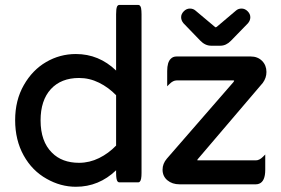

<svg xmlns="http://www.w3.org/2000/svg" viewBox="-20 -730 1123 767"><path d="M295.9 -418.5Q224.1 -418.5 183.1 -374Q142.1 -329.1 142.1 -249Q142.1 -165 187.5 -120.1Q227.5 -79.6 295.9 -79.6Q337.4 -79.6 376 -98.6Q413.6 -117.2 443.8 -148.4V-349.6Q413.6 -380.9 375.5 -399.7Q337.4 -418.5 295.9 -418.5ZM697.3 6.3Q668 6.3 648.7 -9.8Q629.4 -25.9 629.4 -52.2Q629.4 -76.2 646.5 -96.2L913.6 -403.3Q915.5 -406.7 915.5 -408.2L912.1 -408.7H685.5Q671.4 -408.7 657.2 -394.5L647.9 -385.3V-446.3Q647.9 -481.4 662.1 -495.1Q670.9 -504.4 685.5 -504.4H981.4Q1009.3 -504.4 1026.9 -486.8Q1044.4 -469.2 1044.4 -442.4Q1044.4 -418.9 1029.8 -398.9L770 -94.2Q768.1 -91.8 768.1 -89.8L771.5 -89.4H1002Q1016.1 -89.4 1030.3 -103.5L1039.6 -112.8V-51.8Q1039.6 -5.4 1015.1 3.9Q1008.8 6.3 1002 6.3ZM712.9 -637.2Q703.6 -648.4 703.6 -661.4Q703.6 -674.3 714.4 -685.1Q725.1 -695.8 738.5 -695.8Q752 -695.8 761.2 -687.5Q799.3 -655.3 837.4 -623.5Q840.3 -621.6 841.8 -620.6L846.2 -623L922.4 -687.5Q931.6 -695.8 945.1 -695.8Q958.5 -695.8 969.2 -685.1Q980 -674.3 980 -661.1Q980 -648.4 970.7 -637.2Q902.8 -566.9 902.3 -566.9Q883.3 -547.4 860.4 -547.4H823.2Q799.3 -547.4 779.3 -568.4ZM75.2 -390.1Q109.4 -450.2 164.3 -482.2Q219.2 -514.2 283.2 -514.2Q375 -514.2 443.8 -448.2V-672.9Q443.8 -694.3 447.3 -703.1Q448.2 -705.6 450.7 -708Q453.1 -710.4 457 -710.4H532.2Q536.1 -710.4 539.1 -707.3Q542 -704.1 543.5 -698.2Q545.4 -688 545.4 -672.9V-39.1Q545.4 -10.7 538.6 -4.4Q536.1 -1.5 532.2 -1.5H457Q453.1 -1.5 450.2 -4.4Q443.8 -10.7 443.8 -39.1V-49.8Q375 16.1 283.2 16.1Q222.2 16.1 166.5 -15.6Q108.4 -47.9 74.5 -109.1Q40.5 -170.4 40.5 -250Q40.5 -329.6 75.2 -390.1Z"/></svg>

Font: YuPearl-Medium
Style: Medium
Weight: 500
Designer: Max Yao
Foundry: Max-Everyday
Version: Version 1.011; ttfautohint (v1.8.3)